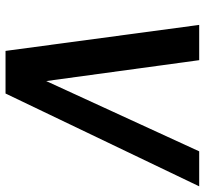

<svg xmlns="http://www.w3.org/2000/svg" viewBox="-43 -697 740 694"><g transform="rotate(90 327.0 -350.0)"><path d="M164 0 70 -700H197.5L273 -147L527 -700H653.5L318 0Z"/></g></svg>

Font: Cabin Condensed
Style: Bold Italic
Weight: 700
Width: 3
Italic angle: -10°
Designer: Pablo Impallari
Foundry: Pablo Impallari. http://www.impallari.com Igino Marini. http://www.ikern.com
Version: Version 3.001; ttfautohint (v1.8.3)